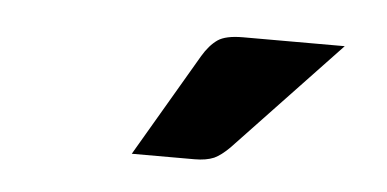

<svg xmlns="http://www.w3.org/2000/svg" viewBox="-27 -770 455 226"><g transform="rotate(5 200.0 -657.0)"><path d="M252.9 -731H373L249.5 -600.6Q239.7 -590.8 231.4 -586.9Q222.2 -583 208.5 -583H134.3L205.6 -704.6Q213.4 -717.8 223.1 -724.6Q232.4 -731 252.9 -731Z"/></g></svg>

Font: Lato-SemiBold
Style: Bold
Weight: 500
Designer: Lukasz Dziedzic with Adam Twardoch and Botio Nikoltchev
Foundry: tyPoland Lukasz Dziedzic
Version: ""